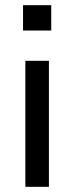

<svg xmlns="http://www.w3.org/2000/svg" viewBox="-20 -722 288 742"><path d="M69 -604V-702H178V-604ZM78 0V-487H169V0Z"/></svg>

Font: Nunito Sans 12pt Medium
Style: Regular
Weight: 500
Designer: Vernon Adams
Foundry: Vernon Adams
Version: Version 3.101;gftools[0.9.27]